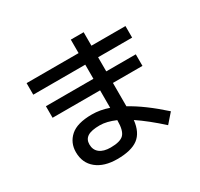

<svg xmlns="http://www.w3.org/2000/svg" viewBox="-174 -1020 1348 1295"><g transform="rotate(-30 500.0 -372.5)"><path d="M115 -695H520V-800H620V-695H885V-605H620V-495H850V-405H620V-223Q729 -164 863 -44L800 28Q702 -61 617 -118Q607 -26 553 14.5Q499 55 390 55Q288 55 229 7Q170 -41 170 -125Q170 -198 222.5 -245Q275 -292 390 -292Q454 -292 520 -269V-405H150V-495H520V-605H115ZM520 -173Q453 -202 400 -202Q334 -202 304.5 -183Q275 -164 275 -125Q275 -82 305 -58.5Q335 -35 390 -35Q465 -35 492.5 -63.5Q520 -92 520 -170Z"/></g></svg>

Font: Mplus 1p Medium
Style: Regular
Weight: 500
Version: Version 1.061